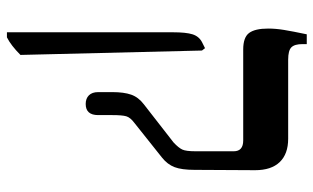

<svg xmlns="http://www.w3.org/2000/svg" viewBox="-200 -488 927 568"><g transform="rotate(90 264.0 -203.5)"><path d="M252 -30V-72Q252 -106 259.5 -127.5Q267 -149 288 -165L401 -253Q417 -268 422 -279Q427 -290 427 -318V-431Q427 -459 395 -459H126Q90 -459 77 -476.5Q64 -494 64 -533Q64 -555 68 -579.5Q72 -604 81 -647H110V-634Q110 -611 119.5 -601.5Q129 -592 156 -592H390Q435 -592 459 -567Q483 -542 483 -494L482 -315Q482 -277 474 -256Q466 -235 446 -219L343 -137Q327 -125 323.5 -113Q320 -101 320 -72V-30Q320 7 287 7Q271 7 261.5 -2.5Q252 -12 252 -30ZM75 -251Q75 -290 81 -309Q87 -328 104 -337L122 -346L129 -337L142 200Q114 228 90 240H75Z"/></g></svg>

Font: Noto Serif Hebrew SemiBold
Style: Regular
Weight: 600
Designer: Monotype Design Team
Foundry: Monotype Imaging Inc.
Version: Version 1.000